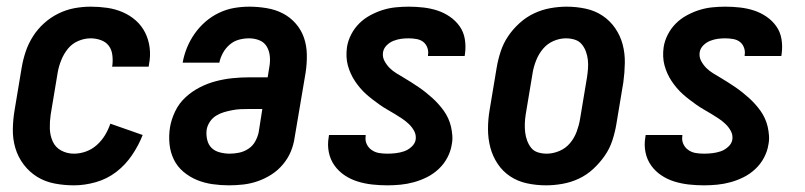

<svg xmlns="http://www.w3.org/2000/svg" viewBox="-20 -548 2415 576"><path d="M202 8Q172 8 143.5 2.5Q115 -3 91.5 -17.5Q68 -32 51 -54.5Q34 -77 26 -104Q18 -131 18.5 -160.5Q19 -190 24 -219L45 -345Q49 -369 57 -393Q65 -417 79 -439Q93 -461 112.5 -478.5Q132 -496 155.5 -507.5Q179 -519 203.5 -523.5Q228 -528 252 -528Q277 -528 301.5 -524.5Q326 -521 348 -511.5Q370 -502 387.5 -486.5Q405 -471 415.5 -450Q426 -429 429 -404.5Q432 -380 427 -355L426 -348H316L317 -351Q319 -367 317 -383Q315 -399 306.5 -410.5Q298 -422 283 -427.5Q268 -433 252 -433Q233 -433 214.5 -425Q196 -417 183.5 -401.5Q171 -386 163.5 -367Q156 -348 153 -330L132 -204Q129 -183 129.5 -162.5Q130 -142 138 -124Q146 -106 163.5 -96.5Q181 -87 202 -87Q220 -87 238 -93.5Q256 -100 270.5 -113Q285 -126 295 -142.5Q305 -159 311 -177L408 -143Q396 -112 376 -82.5Q356 -53 328.5 -32Q301 -11 267.5 -1.5Q234 8 202 8Z M667 8Q642 8 617.5 4.5Q593 1 571 -8Q549 -17 530.5 -32.5Q512 -48 501.5 -69.5Q491 -91 488.5 -116Q486 -141 490 -166Q494 -190 505.5 -214Q517 -238 536.5 -256Q556 -274 579.5 -286Q603 -298 628 -304.5Q653 -311 678 -313.5Q703 -316 727 -316H783L788 -347Q791 -363 789.5 -379Q788 -395 780.5 -408Q773 -421 758.5 -427Q744 -433 727 -433Q712 -433 697 -429Q682 -425 669.5 -414.5Q657 -404 649 -389.5Q641 -375 638 -360H528Q532 -383 541 -405Q550 -427 564 -447Q578 -467 596.5 -483Q615 -499 637 -509.5Q659 -520 682 -524Q705 -528 728 -528Q754 -528 780.5 -523.5Q807 -519 829 -507.5Q851 -496 867.5 -477Q884 -458 892 -434.5Q900 -411 900.5 -384.5Q901 -358 897 -331L864 -136Q861 -114 852.5 -93.5Q844 -73 829 -55Q814 -37 794.5 -24.5Q775 -12 753.5 -4.5Q732 3 710 5.5Q688 8 667 8ZM669 -87Q683 -87 697.5 -90Q712 -93 725 -101.5Q738 -110 745.5 -123.5Q753 -137 756 -151L767 -221H727Q714 -221 702 -220.5Q690 -220 677 -217.5Q664 -215 652 -211.5Q640 -208 628.5 -201Q617 -194 609.5 -182.5Q602 -171 600 -159Q598 -144 601.5 -129Q605 -114 614.5 -104.5Q624 -95 639 -91Q654 -87 669 -87Z M1142 8Q1119 8 1096.5 5.5Q1074 3 1053 -3.5Q1032 -10 1014 -22Q996 -34 983.5 -51.5Q971 -69 966.5 -91Q962 -113 966 -136L967 -143H1077V-140Q1075 -127 1080 -116Q1085 -105 1095 -98Q1105 -91 1117 -89Q1129 -87 1142 -87Q1155 -87 1167.5 -88.5Q1180 -90 1192 -94Q1204 -98 1214.5 -107.5Q1225 -117 1227 -129Q1229 -143 1222.5 -155Q1216 -167 1206.5 -176Q1197 -185 1186.5 -192Q1176 -199 1164.5 -206Q1153 -213 1141.5 -219.5Q1130 -226 1119.5 -233.5Q1109 -241 1098.5 -249Q1088 -257 1078.5 -265.5Q1069 -274 1060.5 -284Q1052 -294 1045 -304.5Q1038 -315 1032.5 -327Q1027 -339 1023.5 -352Q1020 -365 1019.5 -379Q1019 -393 1021 -407Q1024 -426 1033.5 -444.5Q1043 -463 1057.5 -477.5Q1072 -492 1090.5 -502Q1109 -512 1128 -518Q1147 -524 1167 -526Q1187 -528 1206 -528Q1228 -528 1250 -525.5Q1272 -523 1292 -516.5Q1312 -510 1329.5 -498Q1347 -486 1359 -469Q1371 -452 1374.5 -430.5Q1378 -409 1375 -387L1374 -380H1264V-383Q1266 -394 1262 -405Q1258 -416 1249.5 -422.5Q1241 -429 1229 -431Q1217 -433 1206 -433Q1194 -433 1183 -431.5Q1172 -430 1160.5 -425.5Q1149 -421 1140 -412Q1131 -403 1129 -391Q1127 -377 1133.5 -365Q1140 -353 1149 -344Q1158 -335 1169.5 -328Q1181 -321 1192 -314.5Q1203 -308 1214 -301Q1225 -294 1236 -286.5Q1247 -279 1257 -271Q1267 -263 1276.5 -254.5Q1286 -246 1295 -236Q1304 -226 1311.5 -215.5Q1319 -205 1324.5 -193Q1330 -181 1333 -168Q1336 -155 1337 -141Q1338 -127 1335 -113Q1332 -94 1322 -75Q1312 -56 1296 -41Q1280 -26 1261 -16.5Q1242 -7 1222 -1.5Q1202 4 1182 6Q1162 8 1142 8Z M1618 8Q1589 8 1561 2Q1533 -4 1510.5 -19Q1488 -34 1473 -56.5Q1458 -79 1451 -105.5Q1444 -132 1444 -161Q1444 -190 1449 -219L1470 -345Q1474 -369 1482 -393.5Q1490 -418 1504.5 -439.5Q1519 -461 1539 -479Q1559 -497 1582.5 -508Q1606 -519 1631 -523.5Q1656 -528 1680 -528Q1709 -528 1737 -522Q1765 -516 1787.5 -501Q1810 -486 1825.5 -463.5Q1841 -441 1848 -414.5Q1855 -388 1854.5 -359Q1854 -330 1850 -301L1829 -175Q1825 -151 1817 -126.5Q1809 -102 1794 -80.5Q1779 -59 1759.5 -41Q1740 -23 1716.5 -12Q1693 -1 1667.5 3.5Q1642 8 1618 8ZM1620 -87Q1639 -87 1658 -95Q1677 -103 1690 -118.5Q1703 -134 1710 -153Q1717 -172 1720 -190L1741 -316Q1743 -329 1744 -342.5Q1745 -356 1743.5 -369Q1742 -382 1737.5 -394Q1733 -406 1725 -415.5Q1717 -425 1704.5 -429Q1692 -433 1678 -433Q1659 -433 1640.5 -425Q1622 -417 1609 -401.5Q1596 -386 1588.5 -367Q1581 -348 1578 -330L1557 -204Q1555 -191 1554.5 -177.5Q1554 -164 1555.5 -151Q1557 -138 1561.5 -126Q1566 -114 1573.5 -104.5Q1581 -95 1593.5 -91Q1606 -87 1620 -87Z M2092 8Q2069 8 2046.5 5.5Q2024 3 2003 -3.5Q1982 -10 1964 -22Q1946 -34 1933.5 -51.5Q1921 -69 1916.5 -91Q1912 -113 1916 -136L1917 -143H2027V-140Q2025 -127 2030 -116Q2035 -105 2045 -98Q2055 -91 2067 -89Q2079 -87 2092 -87Q2105 -87 2117.5 -88.5Q2130 -90 2142 -94Q2154 -98 2164.5 -107.5Q2175 -117 2177 -129Q2179 -143 2172.5 -155Q2166 -167 2156.5 -176Q2147 -185 2136.5 -192Q2126 -199 2114.5 -206Q2103 -213 2091.5 -219.5Q2080 -226 2069.5 -233.5Q2059 -241 2048.5 -249Q2038 -257 2028.5 -265.5Q2019 -274 2010.5 -284Q2002 -294 1995 -304.5Q1988 -315 1982.5 -327Q1977 -339 1973.5 -352Q1970 -365 1969.5 -379Q1969 -393 1971 -407Q1974 -426 1983.5 -444.5Q1993 -463 2007.5 -477.5Q2022 -492 2040.5 -502Q2059 -512 2078 -518Q2097 -524 2117 -526Q2137 -528 2156 -528Q2178 -528 2200 -525.5Q2222 -523 2242 -516.5Q2262 -510 2279.5 -498Q2297 -486 2309 -469Q2321 -452 2324.5 -430.5Q2328 -409 2325 -387L2324 -380H2214V-383Q2216 -394 2212 -405Q2208 -416 2199.5 -422.5Q2191 -429 2179 -431Q2167 -433 2156 -433Q2144 -433 2133 -431.5Q2122 -430 2110.5 -425.5Q2099 -421 2090 -412Q2081 -403 2079 -391Q2077 -377 2083.5 -365Q2090 -353 2099 -344Q2108 -335 2119.5 -328Q2131 -321 2142 -314.5Q2153 -308 2164 -301Q2175 -294 2186 -286.5Q2197 -279 2207 -271Q2217 -263 2226.5 -254.5Q2236 -246 2245 -236Q2254 -226 2261.5 -215.5Q2269 -205 2274.5 -193Q2280 -181 2283 -168Q2286 -155 2287 -141Q2288 -127 2285 -113Q2282 -94 2272 -75Q2262 -56 2246 -41Q2230 -26 2211 -16.5Q2192 -7 2172 -1.5Q2152 4 2132 6Q2112 8 2092 8Z"/></svg>

Font: Iosevka QP
Style: Bold Italic
Weight: 700
Italic angle: -9°
Designer: Belleve Invis
Foundry: Belleve Invis
Version: Version 20.0.0; ttfautohint (v1.8.4)